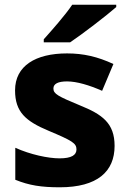

<svg xmlns="http://www.w3.org/2000/svg" viewBox="-20 -837 546 816"><path d="M474 -807V-817H287C257 -772 199 -707 166 -670V-657H278C330 -692 432 -770 474 -807ZM467 -217C467 -314 414 -351 320 -389C226 -428 207 -438 207 -461C207 -481 227 -491 265 -491C306 -491 360 -475 414 -451L462 -565C395 -596 335 -610 265 -610C131 -610 44 -557 44 -453C44 -361 89 -322 187 -281C287 -239 305 -228 305 -202C305 -178 284 -164 233 -164C185 -164 109 -180 45 -209V-73C104 -49 156 -41 234 -41C394 -41 467 -108 467 -217Z"/></svg>

Font: Noto Sans Tamil UI ExtraBold
Style: Regular
Weight: 800
Designer: Jelle Bosma - Monotype Design Team
Foundry: Monotype Imaging Inc.
Version: Version 2.004